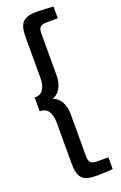

<svg xmlns="http://www.w3.org/2000/svg" viewBox="-190 -919 710 1124"><g transform="rotate(-20 164.5 -357.0)"><path d="M19 -400Q56 -400 73 -425.5Q90 -451 90 -499V-754Q90 -818 114.5 -843Q139 -868 199 -868Q209 -868 225 -867.5Q241 -867 257.5 -866Q274 -865 287.5 -864.5Q301 -864 305 -863V-790H236Q207 -790 195.5 -779Q184 -768 184 -740V-477Q184 -432 165 -399.5Q146 -367 115 -357Q146 -348 165 -316Q184 -284 184 -239V26Q184 54 195.5 65Q207 76 236 76H305V149Q301 150 287.5 151Q274 152 257.5 152.5Q241 153 225 153.5Q209 154 199 154Q139 154 114.5 129Q90 104 90 39V-216Q90 -264 73 -289.5Q56 -315 19 -315Z"/></g></svg>

Font: Encode Sans Compressed
Style: SemiBold
Weight: 600
Designer: Pablo Impallari, Andres Torresi
Foundry: Pablo Impallari, Andres Torresi
Version: Version 1.000; ttfautohint (v1.00) -l 8 -r 50 -G 200 -x 14 -